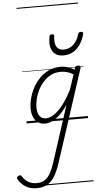

<svg xmlns="http://www.w3.org/2000/svg" viewBox="-236 -1177 956 1862"><g transform="rotate(-5 242.0 -245.5)"><path d="M42 634Q-16 634 -60 608.5Q-104 583 -132 538Q-139 527 -138.5 518Q-138 509 -125 501Q-114 493 -106 495Q-98 497 -92 506Q-65 548 -31 566.5Q3 585 47 585Q93 585 124.5 565Q156 545 179.5 504.5Q203 464 223 402L401 -147Q361 -88 321.5 -51.5Q282 -15 245.5 1Q209 17 178 17Q139 17 110.5 -2Q82 -21 66.5 -57Q51 -93 51 -141Q51 -186 64 -237.5Q77 -289 103 -338.5Q129 -388 168.5 -429Q208 -470 260 -494.5Q312 -519 377 -519Q409 -519 444 -508.5Q479 -498 509 -479L514 -496Q518 -507 524.5 -511Q531 -515 544 -515Q562 -515 566.5 -507.5Q571 -500 567 -488L276 405Q250 485 219.5 535.5Q189 586 147 610Q105 634 42 634ZM192 -33Q228 -33 270.5 -61Q313 -89 358 -146Q403 -203 447 -290L495 -435Q458 -456 428.5 -463Q399 -470 372 -470Q320 -470 278 -449Q236 -428 204 -392.5Q172 -357 150.5 -314.5Q129 -272 118.5 -228Q108 -184 108 -146Q108 -111 117 -86Q126 -61 145 -47Q164 -33 192 -33ZM414 -626Q341 -626 309 -676.5Q277 -727 294 -820Q296 -830 302.5 -835Q309 -840 320 -840Q332 -840 337 -834.5Q342 -829 340 -820Q331 -753 351.5 -717.5Q372 -682 419 -682Q474 -682 515 -719Q556 -756 573 -819Q577 -830 583.5 -834.5Q590 -839 601 -839Q613 -839 619 -833.5Q625 -828 622 -818Q605 -754 574.5 -711.5Q544 -669 503.5 -647.5Q463 -626 414 -626ZM0 605H598V615H0ZM0 -20H598V0H0ZM0 -505H598V-500H0ZM0 -1125H598V-1115H0Z"/></g></svg>

Font: Playwrite CU Guides
Style: Regular
Weight: 400
Designer: Veronika Burian, José Scaglione
Foundry: TypeTogether
Version: Version 1.003